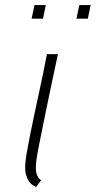

<svg xmlns="http://www.w3.org/2000/svg" viewBox="-20 -731 378 759"><path d="M125 -105.5Q122.1 -85 122.1 -82Q122.1 -76.2 121.8 -67.9Q121.6 -59.6 123 -50.8Q124.5 -42 128.9 -33.4Q133.3 -24.9 142.6 -18.6L122.6 8.3Q117.2 5.4 109.4 0.7Q101.6 -3.9 94.5 -13.9Q87.4 -23.9 82.8 -40.5Q78.1 -57.1 80.1 -84Q81.1 -100.1 85.9 -128.2Q90.8 -156.2 97.9 -192.1Q105 -228 113.8 -269.3Q122.6 -310.5 131.8 -353.3Q141.1 -396 149.9 -438Q158.7 -480 165.5 -517.1H209Q193.4 -443.8 181.4 -387.2Q169.4 -330.6 160.6 -287.4Q151.9 -244.1 145.5 -213.1Q139.2 -182.1 135 -160.9Q130.9 -139.6 128.4 -126.5Q126 -113.3 125 -105.5ZM149.9 -657.2H105L116.2 -710.9H161.1ZM327.1 -657.2H282.2L293.5 -710.9H338.4Z"/></svg>

Font: Ufes Sans Thin
Style: Italic
Weight: 100
Designer: Ricardo Esteves & Thais Bronze
Foundry: ProDesignUfes - Ricardo Esteves, Thais Bronze
Version: Version 2.0